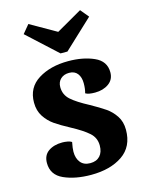

<svg xmlns="http://www.w3.org/2000/svg" viewBox="-116 -821 697 915"><g transform="rotate(-15 232.0 -364.0)"><path d="M184 -420Q184 -382 212 -357Q240 -332 297 -302Q342 -277 369 -258.5Q396 -240 415 -211.5Q434 -183 434 -143Q434 -60 374 -19Q314 22 219 22Q141 22 85 -3Q29 -28 29 -87Q29 -125 56 -144Q83 -163 125 -163Q137 -163 150.5 -160.5Q164 -158 171 -153Q165 -123 165 -106Q165 -73 181.5 -53Q198 -33 229 -33Q260 -33 277 -51.5Q294 -70 294 -103Q294 -141 266 -166Q238 -191 182 -221Q137 -245 109.5 -264Q82 -283 63 -312Q44 -341 44 -381Q44 -455 104 -492.5Q164 -530 252 -530Q325 -530 379 -506Q433 -482 433 -427Q433 -391 405.5 -371.5Q378 -352 338 -352Q305 -352 291 -361Q297 -381 297 -409Q297 -439 283 -457Q269 -475 242 -475Q216 -475 200 -460Q184 -445 184 -420ZM227 -575 81 -709 115 -750 243 -677 370 -750 404 -709 261 -575Z"/></g></svg>

Font: Sansita
Style: Bold
Weight: 700
Designer: Pablo Cosgaya
Foundry: Omnibus-Type
Version: Version 1.006